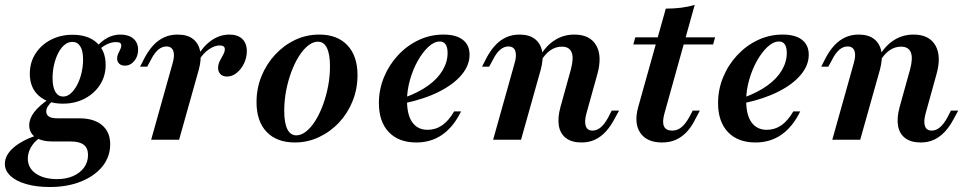

<svg xmlns="http://www.w3.org/2000/svg" viewBox="-48 -569 3932 782"><path d="M154.8 192.7Q100 192.7 58.5 180.6Q16.9 168.5 -5.6 147.2Q-28.2 125.8 -28.2 98.4Q-28.2 64.5 4.4 34.7Q37.1 4.8 98.4 -16.9L113.7 -7.3Q91.1 8.1 78.2 30.6Q65.3 53.2 65.3 76.6Q65.3 115.3 98 137.9Q130.6 160.5 184.7 160.5Q221.8 160.5 250 148Q278.2 135.5 294.4 113.3Q310.5 91.1 310.5 62.1Q310.5 34.7 293.5 21Q276.6 7.3 240.3 7.3H166.1Q121.8 7.3 96.4 -10.1Q71 -27.4 71 -58.9Q71 -85.5 91.1 -112.1Q111.3 -138.7 154 -167.7L166.9 -158.9Q152.4 -145.2 146.4 -135.1Q140.3 -125 140.3 -115.3Q140.3 -101.6 151.2 -94.4Q162.1 -87.1 187.1 -87.1H275Q334.7 -87.1 367.7 -59.3Q400.8 -31.5 400.8 18.5Q400.8 69.4 369.4 108.5Q337.9 147.6 282.3 170.2Q226.6 192.7 154.8 192.7ZM208.1 -146.8Q146 -146.8 109.7 -179.4Q73.4 -212.1 73.4 -268.5Q73.4 -314.5 96.4 -350.4Q119.4 -386.3 158.9 -406.9Q198.4 -427.4 247.6 -427.4Q310.5 -427.4 346.4 -394.8Q382.3 -362.1 382.3 -304.8Q382.3 -259.7 359.7 -224.2Q337.1 -188.7 297.6 -167.7Q258.1 -146.8 208.1 -146.8ZM209.7 -175.8Q225.8 -175.8 240.3 -188.7Q254.8 -201.6 266.1 -223Q277.4 -244.4 283.9 -271.4Q290.3 -298.4 290.3 -327.4Q290.3 -362.1 279 -380.2Q267.7 -398.4 246.8 -398.4Q229.8 -398.4 215.3 -386.7Q200.8 -375 189.9 -354.4Q179 -333.9 172.6 -307.3Q166.1 -280.6 166.1 -250.8Q166.1 -214.5 177.4 -195.2Q188.7 -175.8 209.7 -175.8ZM460.5 -301.6Q446 -301.6 437.5 -309.7Q429 -317.7 429 -331.5Q429 -341.1 433.5 -350.4Q437.9 -359.7 441.9 -368.1Q446 -376.6 446 -383.1Q446 -391.1 440.7 -394.4Q435.5 -397.6 424.2 -397.6Q407.3 -397.6 389.5 -389.5Q371.8 -381.5 356.5 -366.9L346.8 -379.8Q366.9 -403.2 391.1 -415.7Q415.3 -428.2 442.7 -428.2Q475.8 -428.2 495.2 -411.7Q514.5 -395.2 514.5 -366.1Q514.5 -339.5 498.8 -320.6Q483.1 -301.6 460.5 -301.6Z M567.7 0 654.8 -310.5Q664.5 -343.5 657.7 -361.7Q650.8 -379.8 629.8 -379.8Q612.1 -379.8 596.4 -366.5Q580.6 -353.2 566.9 -325.8L551.6 -297.6H522.6L540.3 -332.3Q556.5 -362.9 576.2 -384.3Q596 -405.6 620.6 -416.9Q645.2 -428.2 675 -428.2Q715.3 -428.2 738.3 -410.1Q761.3 -391.9 767.3 -359.7Q773.4 -327.4 761.3 -283.9L681.5 0ZM876.6 -257.3Q859.7 -257.3 850 -266.9Q840.3 -276.6 840.3 -291.9Q840.3 -307.3 847.2 -320.6Q854 -333.9 860.9 -346Q867.7 -358.1 867.7 -368.5Q867.7 -383.9 846.8 -383.9Q825.8 -383.9 802.4 -367.7Q779 -351.6 762.9 -324.2L756.5 -341.1Q781.5 -383.1 814.9 -405.6Q848.4 -428.2 886.3 -428.2Q920.2 -428.2 938.7 -410.5Q957.3 -392.7 957.3 -360.5Q957.3 -333.9 945.6 -310.1Q933.9 -286.3 915.7 -271.8Q897.6 -257.3 876.6 -257.3Z M1153.2 11.3Q1079 11.3 1037.9 -31.9Q996.8 -75 996.8 -153.2Q996.8 -208.9 1016.9 -258.5Q1037.1 -308.1 1072.6 -346.4Q1108.1 -384.7 1154 -406.5Q1200 -428.2 1252.4 -428.2Q1325.8 -428.2 1366.9 -384.7Q1408.1 -341.1 1408.1 -262.9Q1408.1 -207.3 1388.3 -157.7Q1368.5 -108.1 1333.1 -70.2Q1297.6 -32.3 1251.2 -10.5Q1204.8 11.3 1153.2 11.3ZM1158.9 -17.7Q1179 -17.7 1199.2 -33.9Q1219.4 -50 1236.7 -77.8Q1254 -105.6 1267.3 -141.5Q1280.6 -177.4 1288.3 -217.7Q1296 -258.1 1296 -298.4Q1296 -348.4 1283.5 -373.8Q1271 -399.2 1246.8 -399.2Q1226.6 -399.2 1206.5 -383.1Q1186.3 -366.9 1169 -339.1Q1151.6 -311.3 1138.3 -275.4Q1125 -239.5 1117.3 -199.2Q1109.7 -158.9 1109.7 -117.7Q1109.7 -68.5 1122.2 -43.1Q1134.7 -17.7 1158.9 -17.7Z M1647.6 11.3Q1575.8 11.3 1535.5 -31Q1495.2 -73.4 1495.2 -149.2Q1495.2 -204.8 1516.1 -255.2Q1537.1 -305.6 1573.8 -344.8Q1610.5 -383.9 1657.7 -406Q1704.8 -428.2 1758.1 -428.2Q1809.7 -428.2 1837.1 -406.9Q1864.5 -385.5 1864.5 -346Q1864.5 -303.2 1832.3 -264.5Q1800 -225.8 1741.1 -196Q1682.3 -166.1 1602.4 -149.2V-172.6Q1657.3 -192.7 1696 -220.6Q1734.7 -248.4 1754.8 -282.7Q1775 -316.9 1775 -353.2Q1775 -376.6 1766.9 -388.3Q1758.9 -400 1743.5 -400Q1720.2 -400 1696.8 -378.2Q1673.4 -356.5 1653.6 -321.4Q1633.9 -286.3 1621.8 -243.5Q1609.7 -200.8 1609.7 -159.7Q1609.7 -100.8 1631.5 -70.6Q1653.2 -40.3 1693.5 -40.3Q1726.6 -40.3 1753.2 -58.9Q1779.8 -77.4 1801.6 -115.3H1829.8Q1799.2 -52.4 1753.6 -20.6Q1708.1 11.3 1647.6 11.3Z M2320.2 11.3Q2280.6 11.3 2257.3 -6.5Q2233.9 -24.2 2228.2 -56.5Q2222.6 -88.7 2234.7 -133.1L2277.4 -287.1Q2289.5 -332.3 2280.2 -355.6Q2271 -379 2240.3 -379Q2215.3 -379 2193.5 -364.1Q2171.8 -349.2 2154 -318.5L2147.6 -334.7Q2174.2 -381.5 2210.5 -404.8Q2246.8 -428.2 2291.1 -428.2Q2354.8 -428.2 2380.2 -384.3Q2405.6 -340.3 2384.7 -266.1L2340.3 -106.5Q2331.5 -73.4 2337.9 -55.2Q2344.4 -37.1 2365.3 -37.1Q2383.1 -37.1 2398.8 -50.4Q2414.5 -63.7 2429 -90.3L2443.5 -118.5H2473.4L2454.8 -84.7Q2438.7 -54 2419 -32.7Q2399.2 -11.3 2375 0Q2350.8 11.3 2320.2 11.3ZM1960.5 0 2047.6 -310.5Q2057.3 -342.7 2050.8 -361.3Q2044.4 -379.8 2022.6 -379.8Q2004.8 -379.8 1989.1 -366.5Q1973.4 -353.2 1959.7 -325.8L1944.4 -297.6H1915.3L1933.1 -332.3Q1949.2 -362.9 1969 -384.3Q1988.7 -405.6 2013.3 -416.9Q2037.9 -428.2 2067.7 -428.2Q2107.3 -428.2 2130.6 -410.1Q2154 -391.9 2160.1 -359.7Q2166.1 -327.4 2154 -283.9L2074.2 0Z M2648.4 11.3Q2586.3 11.3 2559.7 -28.2Q2533.1 -67.7 2551.6 -133.9L2663.7 -533.9Q2696.8 -533.9 2725.8 -537.5Q2754.8 -541.1 2781.5 -549.2L2658.1 -106.5Q2648.4 -71.8 2656.5 -54.4Q2664.5 -37.1 2689.5 -37.1Q2710.5 -37.1 2727 -50.4Q2743.5 -63.7 2758.9 -91.1L2773.4 -118.5H2802.4L2779 -74.2Q2765.3 -48.4 2746.4 -29Q2727.4 -9.7 2703.6 0.8Q2679.8 11.3 2648.4 11.3ZM2531.5 -387.9 2539.5 -416.9H2864.5L2856.5 -387.9Z M3029 11.3Q2957.3 11.3 2916.9 -31Q2876.6 -73.4 2876.6 -149.2Q2876.6 -204.8 2897.6 -255.2Q2918.5 -305.6 2955.2 -344.8Q2991.9 -383.9 3039.1 -406Q3086.3 -428.2 3139.5 -428.2Q3191.1 -428.2 3218.5 -406.9Q3246 -385.5 3246 -346Q3246 -303.2 3213.7 -264.5Q3181.5 -225.8 3122.6 -196Q3063.7 -166.1 2983.9 -149.2V-172.6Q3038.7 -192.7 3077.4 -220.6Q3116.1 -248.4 3136.3 -282.7Q3156.5 -316.9 3156.5 -353.2Q3156.5 -376.6 3148.4 -388.3Q3140.3 -400 3125 -400Q3101.6 -400 3078.2 -378.2Q3054.8 -356.5 3035.1 -321.4Q3015.3 -286.3 3003.2 -243.5Q2991.1 -200.8 2991.1 -159.7Q2991.1 -100.8 3012.9 -70.6Q3034.7 -40.3 3075 -40.3Q3108.1 -40.3 3134.7 -58.9Q3161.3 -77.4 3183.1 -115.3H3211.3Q3180.6 -52.4 3135.1 -20.6Q3089.5 11.3 3029 11.3Z M3701.6 11.3Q3662.1 11.3 3638.7 -6.5Q3615.3 -24.2 3609.7 -56.5Q3604 -88.7 3616.1 -133.1L3658.9 -287.1Q3671 -332.3 3661.7 -355.6Q3652.4 -379 3621.8 -379Q3596.8 -379 3575 -364.1Q3553.2 -349.2 3535.5 -318.5L3529 -334.7Q3555.6 -381.5 3591.9 -404.8Q3628.2 -428.2 3672.6 -428.2Q3736.3 -428.2 3761.7 -384.3Q3787.1 -340.3 3766.1 -266.1L3721.8 -106.5Q3712.9 -73.4 3719.4 -55.2Q3725.8 -37.1 3746.8 -37.1Q3764.5 -37.1 3780.2 -50.4Q3796 -63.7 3810.5 -90.3L3825 -118.5H3854.8L3836.3 -84.7Q3820.2 -54 3800.4 -32.7Q3780.6 -11.3 3756.5 0Q3732.3 11.3 3701.6 11.3ZM3341.9 0 3429 -310.5Q3438.7 -342.7 3432.3 -361.3Q3425.8 -379.8 3404 -379.8Q3386.3 -379.8 3370.6 -366.5Q3354.8 -353.2 3341.1 -325.8L3325.8 -297.6H3296.8L3314.5 -332.3Q3330.6 -362.9 3350.4 -384.3Q3370.2 -405.6 3394.8 -416.9Q3419.4 -428.2 3449.2 -428.2Q3488.7 -428.2 3512.1 -410.1Q3535.5 -391.9 3541.5 -359.7Q3547.6 -327.4 3535.5 -283.9L3455.6 0Z"/></svg>

Font: Playfair 5pt SemiExpanded Light
Style: Bold Italic
Weight: 700
Italic angle: -15.6°
Version: Version 2.001;gftools[0.9.30]